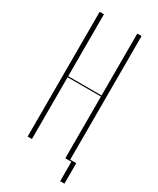

<svg xmlns="http://www.w3.org/2000/svg" viewBox="-206 -761 766 932"><g transform="rotate(30 177.5 -295.0)"><path d="M84 -699V-352H271V-699H295V0H271V-346H84V0H60V-699ZM281 -6H329V109H305V0H281Z"/></g></svg>

Font: Moniqa Thin Display
Style: Regular
Weight: 100
Designer: Rajesh Rajput
Foundry: Rajesh Rajput
Version: Version 1.000